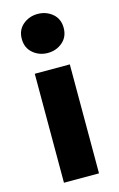

<svg xmlns="http://www.w3.org/2000/svg" viewBox="-119 -818 538 868"><g transform="rotate(-15 150.0 -384.0)"><path d="M68 0V-510H232V0ZM150 -585.5Q110.5 -585.5 81.2 -610.2Q52 -635 52 -677Q52 -719 81.2 -743.5Q110.5 -768 150 -768Q190 -768 219 -743.5Q248 -719 248 -677Q248 -635 219 -610.2Q190 -585.5 150 -585.5Z"/></g></svg>

Font: Geologica Cursive
Style: Bold
Weight: 700
Designer: Sindre Bremnes, Frode Helland
Foundry: Monokrom Skriftforlag AS
Version: Version 1.010;gftools[0.9.28]